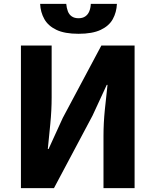

<svg xmlns="http://www.w3.org/2000/svg" viewBox="-20 -980 809 1000"><path d="M89 0V-743H249V-472Q249 -406 242 -334.5Q235 -263 229 -204H233L307 -366L508 -743H681V0H519V-272Q519 -338 526 -408Q533 -478 540 -538H536L462 -378L261 0ZM389 -804Q317 -804 274 -824.5Q231 -845 211 -880.5Q191 -916 189 -960H325Q327 -938 333.5 -921Q340 -904 354 -894.5Q368 -885 389 -885Q410 -885 424 -894.5Q438 -904 445 -921Q452 -938 453 -960H589Q587 -916 567.5 -880.5Q548 -845 504.5 -824.5Q461 -804 389 -804Z"/></svg>

Font: Noto Sans SC ExtraBold
Style: Regular
Weight: 800
Designer: Ryoko NISHIZUKA 西塚涼子 (kana, bopomofo & ideographs); Paul D. Hunt (Latin, Greek & Cyrillic); Sandoll Communications 산돌커뮤니
Foundry: Adobe
Version: Version 2.004-H2;hotconv 1.0.118;makeotfexe 2.5.65603